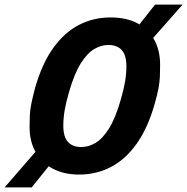

<svg xmlns="http://www.w3.org/2000/svg" viewBox="-75 -746 816 837"><path d="M512 -607H507L601 -726H721L548 -530H536L509 -495L466 -550ZM155 -160 201 -107 154 -48H159L63 71H-55L115 -125H127ZM407 -670Q475 -670 523 -645Q571 -620 597 -573.5Q623 -527 623 -463Q623 -435 622 -412Q621 -389 616 -361.5Q611 -334 599 -292Q569 -187 520.5 -119Q472 -51 408.5 -18Q345 15 270 15Q204 15 155.5 -10.5Q107 -36 80.5 -82.5Q54 -129 54 -192Q54 -220 55 -243Q56 -266 61.5 -293.5Q67 -321 78 -363Q108 -468 156.5 -536Q205 -604 268.5 -637Q332 -670 407 -670ZM279 -105Q311 -105 341.5 -123Q372 -141 400 -185.5Q428 -230 451 -310Q464 -354 470 -389Q476 -424 476 -457Q476 -506 455.5 -528Q435 -550 397 -550Q366 -550 335.5 -532Q305 -514 277 -469.5Q249 -425 226 -345Q213 -301 207 -266Q201 -231 201 -198Q201 -149 221.5 -127Q242 -105 279 -105Z"/></svg>

Font: Intel One Mono Light
Style: Italic
Weight: 300
Italic angle: -16°
Monospace: yes
Designer: Fred Shallcrass
Foundry: Frere-Jones Type LLC
Version: Version 1.004